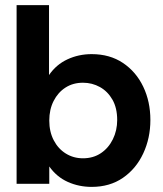

<svg xmlns="http://www.w3.org/2000/svg" viewBox="-20 -720 638 752"><path d="M339 12Q289 12 245.5 -7.5Q202 -27 173 -68V0H45V-700H172V-426Q200 -467 244 -487.5Q288 -508 339 -508Q410 -508 461.5 -473.5Q513 -439 541 -380.5Q569 -322 569 -250Q569 -179 541 -119Q513 -59 461.5 -23.5Q410 12 339 12ZM305 -100Q345 -100 375 -120Q405 -140 422 -174.5Q439 -209 439 -250Q439 -297 420.5 -329.5Q402 -362 371.5 -379Q341 -396 305 -396Q266 -396 236.5 -377Q207 -358 190 -324.5Q173 -291 173 -248Q173 -204 190.5 -170.5Q208 -137 238 -118.5Q268 -100 305 -100Z"/></svg>

Font: Rethink Sans
Style: Bold
Weight: 700
Designer: The Rethink Sans project authors (Hans Thiessen). DM Sans designed by Colophon Foundry.
Foundry: Rethink Communications LLC
Version: Version 1.001